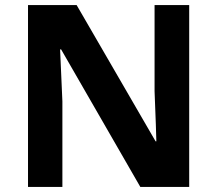

<svg xmlns="http://www.w3.org/2000/svg" viewBox="-20 -734 853 754"><path d="M723 0H531L220 -540H216Q218 -489 220.5 -438Q223 -387 225 -336V0H90V-714H281L591 -179H594Q593 -212 592 -245Q591 -278 589.5 -310.5Q588 -343 587 -376V-714H723Z"/></svg>

Font: Noto Sans Sundanese
Style: Bold
Weight: 700
Version: Version 2.003